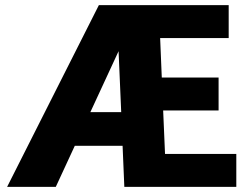

<svg xmlns="http://www.w3.org/2000/svg" viewBox="-20 -731 980 751"><path d="M904.3 -128.9V0H466.3L459.5 -160.6H272.5L198.2 0H7.8L366.7 -710.9H874.5V-582H606.4L612.8 -427.7H835V-298.8H618.2L625.5 -128.9ZM333.5 -292.5H454.1L443.8 -530.8Z"/></svg>

Font: Vazirmatn FD Black
Style: Regular
Weight: 900
Designer: Saber Rastikerdar
Foundry: Saber Rastikerdar
Version: Version 33.003